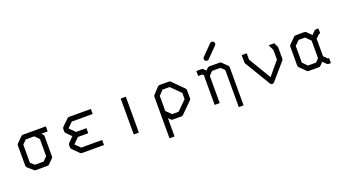

<svg xmlns="http://www.w3.org/2000/svg" viewBox="-58 -1371 3895 2146"><g transform="rotate(-20 1890.0 -298.5)"><path d="M152 -470H425V-410H349L365 -394Q374 -385 374 -372V-131Q374 -119 365 -110L313 -58Q304 -49 292 -49H152Q140 -49 132 -57L68 -113Q58 -121.5 58 -135V-376Q58 -389 67 -398L131 -461Q140 -470 152 -470ZM264 -410H164L118 -364V-149L163 -109H267L314 -156V-360Z M964 -52H702Q690 -52 681 -61L607 -135Q598 -144 598 -156V-186Q598 -198 607 -207L666 -266L607 -325Q598 -334 598 -346V-377Q598 -389 607 -398L681 -470Q692 -481 702 -481H964V-421H715L658 -365V-358L721 -296H844V-236H721L658 -174V-168L715 -112H964Z M1317 -476H1378V-49H1317Z M1738 -171 1740 -173 1797 -116H1875L1986 -226V-300L1875 -410H1790L1738 -354ZM1738 -90V128H1678V-366Q1678 -379.5 1686 -386L1755 -460Q1762 -470 1776 -470H1888Q1900 -470 1909 -461L2037 -333Q2046 -322 2046 -312V-214Q2046 -202 2037 -193L1908 -65Q1899 -56 1887 -56H1784Q1772 -56 1763 -65Z M2325 -442 2349 -466Q2358 -475 2370 -475H2494Q2506 -475 2514 -467L2573 -409Q2582 -400 2582 -388V65H2525V-376L2482 -417H2382L2340 -373V-50H2280V-385Q2280 -387 2284 -397L2266 -417H2217V-476H2280Q2292 -476 2299 -467ZM2340 -573Q2340 -586 2349 -595L2468.5 -716Q2477 -725 2489 -725Q2502 -725 2511 -716Q2520 -707 2520 -694Q2520 -682 2511 -673L2391.5 -552Q2383 -543 2370 -543Q2358 -543 2349 -552Q2340 -561 2340 -573Z M3141 -470 3164 -422Q3167 -416 3167 -409V-276Q3167 -262.5 3158 -255L2988 -59L2983 -54Q2976.5 -50 2967 -50Q2950 -50 2942 -64L2758 -370Q2754 -378 2754 -386V-470H2814V-394L2973 -128L3107 -288V-402L3075 -470Z M3604 -147 3646 -105H3661V-45H3634Q3622 -45 3613 -54L3575 -92L3539 -56Q3530 -47 3518 -47H3398Q3386 -47 3377 -56L3305 -127Q3297 -135 3297 -148V-372Q3297 -385 3305 -393L3376 -464Q3384 -472 3397 -472H3499Q3512 -472 3520 -464L3574 -410L3613 -448Q3622 -457 3634 -457H3662V-397H3647L3604 -355ZM3544 -145V-355L3487 -412H3410L3357 -359V-161L3410 -107H3506Z"/></g></svg>

Font: 3270 Nerd Font
Style: Regular
Weight: 400
Monospace: yes
Version: Version 3.0.1;Nerd Fonts 3.3.0